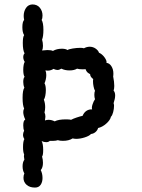

<svg xmlns="http://www.w3.org/2000/svg" viewBox="-20 -720 640 867"><path d="M500 -289Q500 -275 493 -254Q495 -248 495 -243Q495 -229 491 -213.5Q487 -198 481 -193Q478 -178 460 -162Q442 -146 423 -142Q420 -131 411 -123.5Q402 -116 391 -115Q383 -106 362.5 -99.5Q342 -93 324 -93Q316 -93 308 -95Q291 -84 264 -84Q250 -84 241 -87Q232 -84 221.5 -84Q211 -84 205 -84Q199 -78 189 -78Q178 -78 168 -83Q175 -70 175 -43Q175 -19 170 -13Q174 1 174 15Q174 37 164 48Q172 64 172 84Q172 102 163.5 114.5Q155 127 138 127Q114 127 100 114.5Q86 102 86 83Q86 72 90 63Q82 50 82 31Q82 12 90 1Q88 -9 88 -14Q88 -20 89 -23Q84 -33 84 -56Q84 -82 90 -92Q84 -101 84 -111Q84 -120 89 -130Q85 -138 85 -154Q85 -176 94 -180Q85 -200 85 -214Q85 -223 89 -230Q82 -244 82 -278Q82 -313 90 -324Q85 -336 85 -350Q85 -367 91 -373Q85 -382 85 -405Q85 -417 87 -427.5Q89 -438 92 -440Q85 -451 85 -462Q85 -473 91 -479Q83 -493 83 -526Q83 -554 89 -561Q81 -574 81 -597Q81 -622 89 -630Q87 -640 87 -648Q87 -668 97 -683.5Q107 -699 126 -700Q148 -700 160 -685Q172 -670 172 -650Q172 -637 168 -630Q176 -617 176 -585Q176 -556 170 -541Q174 -528 174 -513Q174 -500 170 -492Q186 -494 194 -494Q211 -494 219 -490Q236 -500 260 -500Q276 -500 285 -494Q290 -498 308.5 -501Q327 -504 343 -504Q353 -504 359 -502Q372 -509 385 -509Q400 -509 412 -500.5Q424 -492 427 -482Q441 -476 452 -461Q463 -446 461 -436Q474 -435 483 -421Q492 -407 492 -388Q492 -379 491 -375Q496 -350 496 -332Q496 -319 493 -311Q500 -303 500 -289ZM406 -292Q406 -304 409 -310Q405 -317 402.5 -329.5Q400 -342 400 -352Q400 -361 401 -363Q387 -373 387 -385Q378 -390 374 -394Q370 -398 366 -408Q364 -407 354 -407Q336 -407 328 -410Q315 -402 294 -402Q273 -402 257 -410Q248 -404 239 -404Q233 -404 221 -409Q218 -406 210.5 -403.5Q203 -401 196 -401Q189 -401 185 -402Q189 -394 189 -381Q189 -371 186.5 -360.5Q184 -350 181 -344Q187 -334 187 -313Q187 -300 184.5 -287.5Q182 -275 178 -270Q184 -255 184 -236Q184 -224 181 -212Q185 -204 185 -193Q185 -188 183 -176Q191 -179 199 -179Q213 -179 227 -172Q244 -181 278 -181Q295 -181 301 -179Q310 -184 326.5 -189.5Q343 -195 353 -197Q359 -212 370.5 -219.5Q382 -227 396 -226Q393 -234 398 -249Q403 -264 409 -272Q406 -280 406 -292Z"/></svg>

Font: Pangolin
Style: Regular
Weight: 400
Designer: Kevin Burke
Foundry: Google, Inc.
Version: Version 1.101